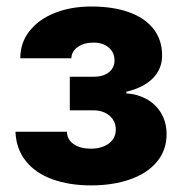

<svg xmlns="http://www.w3.org/2000/svg" viewBox="-20 -557 557 587"><path d="M257.8 -102.5Q291.5 -102.5 312.7 -118.2Q334 -133.8 334 -161.1Q334 -187 314.7 -203.4Q295.4 -219.7 265.6 -219.7H193.4V-322.3H265.6Q295.4 -322.3 312.7 -335.9Q330.1 -349.6 330.1 -372.1Q330.1 -396.5 312.5 -411.6Q294.9 -426.8 265.6 -426.8Q236.8 -426.8 217.8 -413.3Q198.7 -399.9 198.2 -378.9H42Q42 -426.8 70.6 -462.6Q99.1 -498.5 148.4 -517.8Q197.8 -537.1 258.8 -537.1Q326.2 -537.1 374.8 -519.5Q423.3 -502 449.5 -468.3Q475.6 -434.6 475.6 -387.7Q475.6 -346.2 447.3 -317.6Q418.9 -289.1 366.2 -276.4V-271.5Q399.9 -269.5 428 -254.2Q456.1 -238.8 472.7 -210.9Q489.3 -183.1 489.3 -146.5Q489.3 -98.1 460 -62.7Q430.7 -27.3 378.2 -8.8Q325.7 9.8 258.8 9.8Q191.9 9.8 140.4 -8.8Q88.9 -27.3 59.1 -64.5Q29.3 -101.6 27.3 -154.3H184.6Q185.1 -130.4 205.1 -116.5Q225.1 -102.5 257.8 -102.5Z"/></svg>

Font: Pretendard Std ExtraBold
Style: Regular
Weight: 800
Designer: Base glyphs from Inter by Rasmus Andersson; Hangeul glyphs from Noto Sans CJK(Source Han Sans) by Jang Soo-young and Kan
Foundry: Kil Hyung-jin
Version: Version 1.309